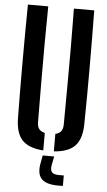

<svg xmlns="http://www.w3.org/2000/svg" viewBox="-64 -840 598 1077"><g transform="rotate(5 235.0 -302.0)"><path d="M48.5 -160Q46.5 -320 46.5 -480.2Q46.5 -640.5 48.5 -800H163Q161.5 -693.5 161 -583.8Q160.5 -474 161.2 -364.2Q162 -254.5 162.5 -148Q162.5 -123.5 172.8 -109.8Q183 -96 205.5 -91V7.5Q123 2 86.2 -37.5Q49.5 -77 48.5 -160ZM265 7.5V-91Q287.5 -96 297.5 -110Q307.5 -124 307.5 -148Q308 -254.5 308.8 -364.2Q309.5 -474 309.2 -583.8Q309 -693.5 307.5 -800H422Q424 -640.5 424.2 -480.2Q424.5 -320 422 -160Q421 -77 384.2 -37.5Q347.5 2 265 7.5ZM332.5 196.5H304Q240 196.5 213.2 170Q186.5 143.5 195.5 86.5L205 36H269.5L259.5 86.5Q255 114 265.8 125.8Q276.5 137.5 304.5 137.5H332.5Z"/></g></svg>

Font: Big Shoulders Stencil Text Thin
Style: Bold
Weight: 700
Version: Version 2.001